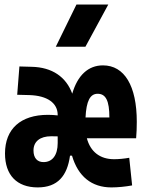

<svg xmlns="http://www.w3.org/2000/svg" viewBox="-20 -815 626 845"><path d="M146 9.8C233.9 9.8 275.9 -41 288.1 -129.9H296.9C323.7 -38.1 383.8 9.8 470.2 9.8C499.5 9.8 533.2 6.3 561.5 1L548.8 -120.6C527.3 -116.7 502.4 -114.3 481.9 -114.3C419.9 -114.3 377.9 -147.5 362.3 -206.5H579.1C581.1 -228 582 -254.9 582 -279.3C582 -437 527.8 -527.3 433.1 -527.3C368.2 -527.3 321.3 -483.4 297.9 -402.8C271 -476.6 209.5 -519 119.6 -521L65.4 -522.5L55.7 -397.9L109.9 -396.5C188 -394 233.9 -361.8 233.9 -309.1V-307.1C220.2 -308.6 206.1 -309.6 190.9 -309.6C70.8 -309.6 2 -247.6 2 -139.6C2 -44.4 54.2 9.8 146 9.8ZM225.6 -609.4H356L456.5 -794.9H316.4ZM233.9 -185.5C233.9 -132.3 210.9 -101.6 171.4 -101.6C143.6 -101.6 127.4 -120.1 127.4 -152.8C127.4 -191.9 155.8 -215.3 205.1 -215.3C215.3 -215.3 225.1 -215.3 233.9 -214.8ZM356.4 -297.9C359.9 -370.6 376.5 -402.3 409.7 -402.3C445.8 -402.3 461.4 -371.6 461.4 -297.9Z"/></svg>

Font: Cascadia Mono NF
Style: Bold
Weight: 700
Monospace: yes
Designer: Aaron Bell
Foundry: Saja Typeworks
Version: Version 2404.023